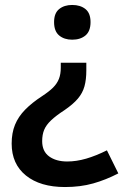

<svg xmlns="http://www.w3.org/2000/svg" viewBox="-20 -574 511 774"><path d="M328 -290Q328 -253 320.5 -226Q313 -199 294 -176.5Q275 -154 240 -130Q206 -108 186 -89Q166 -70 158 -50.5Q150 -31 150 -5Q150 36 178 56.5Q206 77 251 77Q288 77 327.5 65.5Q367 54 411 32L457 125Q407 151 355.5 165.5Q304 180 242 180Q142 180 84.5 133.5Q27 87 27 5Q27 -38 40.5 -71Q54 -104 81.5 -132Q109 -160 149 -186Q178 -205 194 -221Q210 -237 217.5 -256Q225 -275 225 -301V-321H328ZM345 -485Q345 -448 324.5 -431Q304 -414 271 -414Q239 -414 218.5 -431Q198 -448 198 -485Q198 -521 218.5 -537.5Q239 -554 271 -554Q304 -554 324.5 -537.5Q345 -521 345 -485Z"/></svg>

Font: Noto Sans Hebrew Thin SemiBold
Style: Regular
Weight: 600
Version: Version 3.001